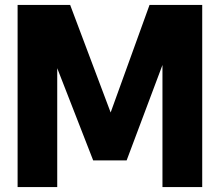

<svg xmlns="http://www.w3.org/2000/svg" viewBox="-20 -760 893 780"><path d="M587.5 -740H801.5V0H640V-496L494.5 -108.5H358.5L212.5 -483V0H51.5V-740H265L429.5 -303Z"/></svg>

Font: Encode Sans Condensed ExtraBold
Style: Regular
Weight: 800
Width: 3
Designer: Multiple Designers
Foundry: Impallari Type
Version: Version 2.000